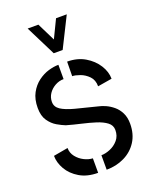

<svg xmlns="http://www.w3.org/2000/svg" viewBox="-142 -828 715 909"><g transform="rotate(-20 215.5 -373.0)"><path d="M188 -599 112 -751H166L211 -660L255 -751H309L233 -599ZM235 5V-68Q256 -68 280 -78Q304 -88 321 -108Q338 -128 338 -158Q338 -182 318 -197Q298 -212 266.5 -222Q235 -232 197.5 -240.5Q160 -249 125 -259Q107 -266 84.5 -279Q62 -292 45 -316.5Q28 -341 28 -381Q28 -425 44.5 -455.5Q61 -486 86.5 -505Q112 -524 139.5 -532Q167 -540 190 -540V-468Q167 -468 146.5 -456.5Q126 -445 113.5 -426.5Q101 -408 101 -385Q101 -360 123.5 -345Q146 -330 191 -318Q236 -306 302 -290Q317 -287 336 -278.5Q355 -270 373 -255Q391 -240 402.5 -217Q414 -194 414 -162Q414 -110 390 -72.5Q366 -35 325 -15Q284 5 235 5ZM192 5Q138 5 100 -17.5Q62 -40 42.5 -74Q23 -108 23 -142L96 -155Q96 -130 111.5 -110.5Q127 -91 149 -80Q171 -69 192 -68ZM332 -380Q332 -412 313.5 -431Q295 -450 271.5 -458.5Q248 -467 233 -467L234 -540Q285 -540 323 -517.5Q361 -495 382.5 -461Q404 -427 404 -392Z"/></g></svg>

Font: Stick No Bills
Style: Regular
Weight: 400
Version: Version 2.000